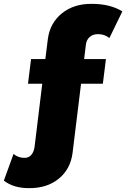

<svg xmlns="http://www.w3.org/2000/svg" viewBox="-130 -772 654 995"><path d="M-110 164 -60 26Q-35 46 -5 46Q17 47 31 32Q45 17 49 -10L89 -338H15L31 -466H105L118 -570Q129 -653 191 -703Q253 -753 346 -752Q441 -752 504 -713L437 -575Q411 -595 380 -595Q353 -596 335.5 -581Q318 -566 315 -540L306 -466H419L403 -338H290L246 21Q235 105 174 154.5Q113 204 19 203Q-60 203 -110 164Z"/></svg>

Font: Trueno
Style: ExBd
Weight: 800
Designer: Julieta Ulanovsky
Foundry: Julieta Ulanovsky
Version: Version 3.001b